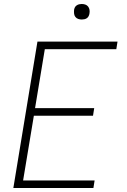

<svg xmlns="http://www.w3.org/2000/svg" viewBox="-20 -944 640 964"><path d="M47 0 168 -735H570L564 -697H205L156 -401H453L447 -363H150L96 -38H455L449 0ZM391 -846Q381 -846 372.5 -849Q364 -852 358.5 -859Q353 -866 352 -875.5Q351 -885 352 -895Q353 -901 356 -907Q359 -913 365 -917Q371 -921 377.5 -922.5Q384 -924 390 -924Q400 -924 408.5 -921Q417 -918 422.5 -911Q428 -904 429.5 -894.5Q431 -885 429 -875Q428 -869 425 -863Q422 -857 416.5 -853Q411 -849 404 -847.5Q397 -846 391 -846Z"/></svg>

Font: Iosevka Aile Extralight
Style: Italic
Weight: 200
Italic angle: -9°
Designer: Belleve Invis
Foundry: Belleve Invis
Version: Version 31.1.0; ttfautohint (v1.8.4)